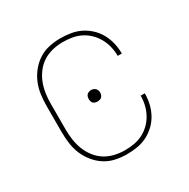

<svg xmlns="http://www.w3.org/2000/svg" viewBox="-128 -644 756 769"><g transform="rotate(-30 250.0 -260.0)"><path d="M247 8Q221 8 195 2.5Q169 -3 147 -17Q125 -31 108 -52Q91 -73 81 -97Q71 -121 67.5 -147.5Q64 -174 64 -200V-320Q64 -346 67.5 -372.5Q71 -399 81 -423Q91 -447 108 -468Q125 -489 147 -503Q169 -517 195 -522.5Q221 -528 247 -528Q271 -528 295 -524Q319 -520 340 -509.5Q361 -499 378.5 -482.5Q396 -466 407.5 -445Q419 -424 424.5 -400.5Q430 -377 430 -353V-352H411V-353Q411 -374 406 -395Q401 -416 390.5 -435Q380 -454 364.5 -469Q349 -484 330 -493.5Q311 -503 290 -506.5Q269 -510 247 -510Q224 -510 200.5 -504.5Q177 -499 157 -486.5Q137 -474 122 -454.5Q107 -435 98.5 -413Q90 -391 86.5 -367.5Q83 -344 83 -320V-200Q83 -176 86.5 -152.5Q90 -129 98.5 -107Q107 -85 122 -65.5Q137 -46 157 -33.5Q177 -21 200.5 -15.5Q224 -10 247 -10Q269 -10 290 -13.5Q311 -17 330 -26.5Q349 -36 364.5 -51Q380 -66 390.5 -85Q401 -104 406 -125Q411 -146 411 -167V-168H430V-167Q430 -143 424.5 -119.5Q419 -96 407.5 -75Q396 -54 378.5 -37.5Q361 -21 340 -10.5Q319 0 295 4Q271 8 247 8ZM250 -234Q245 -234 239.5 -235.5Q234 -237 230.5 -240.5Q227 -244 225.5 -249.5Q224 -255 224 -260Q224 -265 225.5 -270.5Q227 -276 230.5 -279.5Q234 -283 239.5 -285Q245 -287 250 -287Q255 -287 260.5 -285Q266 -283 269.5 -279.5Q273 -276 275 -270.5Q277 -265 277 -260Q277 -255 275 -249.5Q273 -244 269.5 -240.5Q266 -237 260.5 -235.5Q255 -234 250 -234Z"/></g></svg>

Font: Iosevka Curly Thin
Style: Regular
Weight: 100
Monospace: yes
Designer: Belleve Invis
Foundry: Belleve Invis
Version: Version 22.1.2; ttfautohint (v1.8.4)